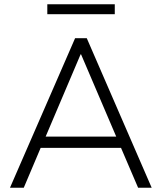

<svg xmlns="http://www.w3.org/2000/svg" viewBox="-20 -885 762 905"><path d="M27 0 334 -705H389L695 0H631L544 -203L577 -188H144L178 -203L92 0ZM360 -629 190 -229 167 -241H554L533 -229L362 -629ZM203 -818V-865H521V-818Z"/></svg>

Font: Nunito Sans 12pt Light
Style: Regular
Weight: 300
Designer: Vernon Adams
Foundry: Vernon Adams
Version: Version 3.101;gftools[0.9.27]